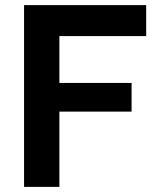

<svg xmlns="http://www.w3.org/2000/svg" viewBox="-20 -730 614 750"><path d="M74 0V-710H551V-589H212V-406H494V-294H212V0Z"/></svg>

Font: Raleway
Style: Bold
Weight: 700
Designer: Matt McInerney, Pablo Impallari, Rodrigo Fuenzalida
Foundry: Matt McInerney, Pablo Impallari, Rodrigo Fuenzalida
Version: Version 4.026